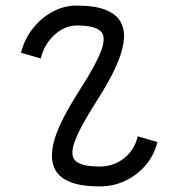

<svg xmlns="http://www.w3.org/2000/svg" viewBox="-20 -652 640 686"><path d="M125.5 -443 55 -463.5Q67.5 -512.5 97.2 -550.2Q127 -588 167.8 -610Q208.5 -632 253 -632Q320 -632 358 -616.5Q396 -601 410.8 -574Q425.5 -547 422.8 -512.8Q420 -478.5 405 -440.2Q390 -402 369 -364Q348 -326 326 -292Q264.5 -196 246.5 -145Q228.5 -94 251.8 -75.5Q275 -57 336.5 -57Q386 -57 423.8 -87Q461.5 -117 472 -165L542.5 -144.5Q531 -98 500.8 -62.2Q470.5 -26.5 428 -6.2Q385.5 14 336.5 14Q269.5 14 231.2 -1.5Q193 -17 178.2 -44Q163.5 -71 165.8 -105.5Q168 -140 183 -178Q198 -216 219.2 -254.2Q240.5 -292.5 262 -326Q324 -422 342.2 -472.8Q360.5 -523.5 337.8 -542.2Q315 -561 253 -561Q225 -561 198.8 -545.5Q172.5 -530 153 -503.5Q133.5 -477 125.5 -443Z"/></svg>

Font: Victor Mono Thin
Style: Italic
Weight: 100
Italic angle: -12°
Monospace: yes
Designer: Rune Bjørnerås
Version: Version 1.561;gftools[0.9.30]